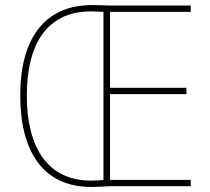

<svg xmlns="http://www.w3.org/2000/svg" viewBox="-20 -736 831 759"><path d="M345 -716C148 -716 60 -573 60 -359C60 -135 152 3 340 3C369 3 392 1 412 0H734V-25H415V-364H717V-389H415V-689H734V-714H420C392 -715 376 -716 345 -716ZM340 -691C362 -691 379 -689 389 -689V-25C377 -23 362 -22 340 -22C166 -22 86 -156 86 -359C86 -552 159 -691 340 -691Z"/></svg>

Font: Noto Sans Sinhala SemiCondensed Thin
Style: Regular
Weight: 100
Width: 4
Designer: Jelle Bosma - Monotype Design Team
Foundry: Monotype Imaging Inc.
Version: Version 2.006